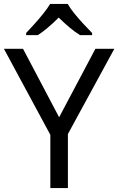

<svg xmlns="http://www.w3.org/2000/svg" viewBox="-20 -964 606 984"><path d="M283 -363 469 -714H566L328 -277V0H238V-273L0 -714H98ZM327 -944Q339 -922 361.5 -894.5Q384 -867 408.5 -840.5Q433 -814 452 -795V-784H390Q364 -800 336 -823.5Q308 -847 281 -874Q254 -847 227 -824Q200 -801 174 -784H114V-795Q133 -815 156.5 -841Q180 -867 202 -894.5Q224 -922 237 -944Z"/></svg>

Font: Noto Kufi Arabic
Style: Regular
Weight: 400
Designer: Monotype Design Team, David Williams, Khaled Hosny
Foundry: Google LLC
Version: Version 2.109; ttfautohint (v1.8.4.7-5d5b)